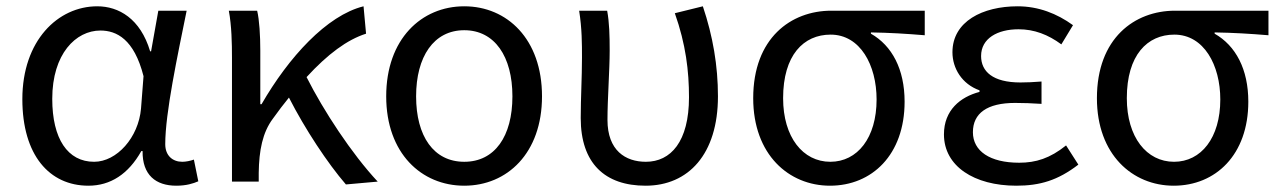

<svg xmlns="http://www.w3.org/2000/svg" viewBox="-20 -577 4064 610"><path d="M261 13C331 13 388 -24 429 -97H433C432 -21 475 13 540 13C572 13 594 6 610 -1L596 -70C585 -66 571 -63 559 -63C529 -63 505 -82 505 -119C505 -218 544 -400 573 -543H483L460 -414H457C426 -518 357 -557 289 -557C164 -557 51 -448 51 -262C51 -84 137 13 261 13ZM279 -63C195 -63 146 -136 146 -263C146 -406 221 -480 299 -480C350 -480 406 -453 436 -335L428 -232C420 -140 351 -63 279 -63Z M1180 0C1097 -89 1008 -225 954 -332C1021 -405 1083 -451 1143 -470L1135 -557C1018 -528 897 -395 811 -246H807V-416C807 -464 804 -514 797 -543H707C716 -495 717 -438 717 -394V0H802V-28C803 -99 814 -156 847 -200C864 -224 881 -246 898 -267C949 -167 1021 -58 1079 9Z M1455 13C1591 13 1702 -90 1702 -271C1702 -453 1591 -557 1455 -557C1319 -557 1207 -453 1207 -271C1207 -90 1319 13 1455 13ZM1455 -63C1358 -63 1302 -144 1302 -271C1302 -397 1358 -481 1455 -481C1552 -481 1608 -397 1608 -271C1608 -144 1552 -63 1455 -63Z M2031 13C2167 13 2261 -87 2261 -271C2261 -368 2245 -462 2213 -557L2124 -535C2159 -436 2169 -351 2169 -268C2169 -127 2111 -63 2032 -63C1967 -63 1910 -99 1910 -196C1910 -263 1917 -355 1917 -416C1917 -464 1916 -505 1909 -543H1820C1829 -486 1829 -438 1829 -394C1829 -330 1825 -266 1825 -202C1825 -58 1902 13 2031 13Z M2617 13C2750 13 2854 -85 2854 -254C2854 -357 2814 -432 2747 -470V-474C2807 -473 2857 -470 2918 -465V-543H2621C2493 -543 2373 -456 2373 -265C2373 -86 2486 13 2617 13ZM2618 -63C2531 -63 2468 -141 2468 -265C2468 -402 2533 -467 2619 -467C2713 -467 2765 -370 2765 -261C2765 -139 2704 -63 2618 -63Z M3209 13C3284 13 3341 -4 3406 -54L3367 -115C3316 -74 3271 -60 3218 -60C3125 -60 3071 -97 3071 -157C3071 -217 3116 -250 3205 -250C3232 -250 3258 -249 3289 -247V-318C3263 -316 3243 -315 3222 -315C3134 -315 3097 -350 3097 -399C3097 -455 3149 -484 3216 -484C3266 -484 3310 -467 3352 -436L3389 -497C3338 -534 3279 -557 3213 -557C3102 -557 3006 -509 3006 -411C3006 -360 3036 -310 3092 -290V-285C3031 -269 2979 -227 2979 -150C2979 -49 3075 13 3209 13Z M3709 13C3842 13 3946 -85 3946 -254C3946 -357 3906 -432 3839 -470V-474C3899 -473 3949 -470 4010 -465V-543H3713C3585 -543 3465 -456 3465 -265C3465 -86 3578 13 3709 13ZM3710 -63C3623 -63 3560 -141 3560 -265C3560 -402 3625 -467 3711 -467C3805 -467 3857 -370 3857 -261C3857 -139 3796 -63 3710 -63Z"/></svg>

Font: Source Han Sans KR Regular
Style: Regular
Weight: 400
Designer: Ryoko NISHIZUKA (kana & ideographs); Paul D. Hunt (Latin, Greek & Cyrillic); Wenlong ZHANG (bopomofo); Sandoll Communica
Foundry: Adobe Systems Incorporated
Version: Version 1.004;PS 1.004;hotconv 1.0.82;makeotf.lib2.5.63406